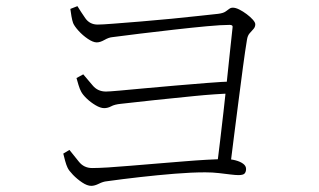

<svg xmlns="http://www.w3.org/2000/svg" viewBox="-20 -667 1040 625"><path d="M687 -131Q691 -164 696.5 -208.5Q702 -253 707.5 -303Q713 -353 718.5 -403Q724 -453 728.5 -498Q733 -543 737 -577Q739 -586 728 -586Q701 -586 652.5 -581.5Q604 -577 547 -570.5Q490 -564 436 -557.5Q382 -551 345 -546Q334 -545 320 -537Q306 -529 295 -529Q283 -529 266 -540.5Q249 -552 235.5 -567Q222 -582 218 -592Q215 -600 212.5 -614.5Q210 -629 209 -638L232 -647Q243 -629 257.5 -608Q272 -587 298 -587Q312 -587 350 -590Q388 -593 438 -597Q488 -601 538.5 -606Q589 -611 630 -615.5Q671 -620 690 -622Q706 -624 713.5 -629Q721 -634 726 -638Q731 -642 738 -642Q747 -642 759 -636Q771 -630 783 -621Q795 -612 803 -603Q811 -594 811 -588Q811 -579 805 -572.5Q799 -566 792.5 -558.5Q786 -551 784 -538Q778 -502 771 -449.5Q764 -397 756.5 -338.5Q749 -280 742 -225.5Q735 -171 730 -130ZM277 -62Q264 -62 247.5 -73Q231 -84 217.5 -98Q204 -112 200 -121Q196 -129 192 -143.5Q188 -158 186 -167L206 -179Q220 -162 236.5 -141Q253 -120 280 -120Q300 -120 332.5 -122Q365 -124 405.5 -127.5Q446 -131 490 -134.5Q534 -138 576 -141.5Q618 -145 654 -147Q690 -149 715 -149Q732 -149 747 -145Q762 -141 771.5 -134Q781 -127 781 -117Q781 -108 776.5 -102.5Q772 -97 756 -97Q747 -97 730.5 -99Q714 -101 693 -103.5Q672 -106 648 -106Q604 -106 548.5 -101.5Q493 -97 435.5 -90.5Q378 -84 328 -77Q316 -76 302 -69Q288 -62 277 -62ZM319 -315Q307 -315 291 -324.5Q275 -334 262 -346.5Q249 -359 244 -369Q240 -376 235.5 -390.5Q231 -405 229 -413L251 -425Q265 -409 281.5 -389Q298 -369 325 -369Q335 -369 368.5 -372Q402 -375 450 -379.5Q498 -384 551.5 -388.5Q605 -393 654.5 -397Q704 -401 741 -402L738 -363Q679 -361 614 -354.5Q549 -348 486.5 -341.5Q424 -335 373 -329Q353 -327 342 -321Q331 -315 319 -315Z"/></svg>

Font: Noto Serif SC ExtraLight ExtraLight
Style: Regular
Weight: 250
Version: Version 2.002-H1;hotconv 1.1.0;makeotfexe 2.6.0